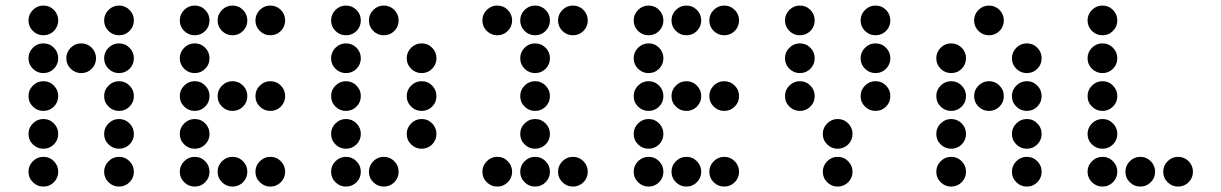

<svg xmlns="http://www.w3.org/2000/svg" viewBox="-20 -689 4415 694"><path d="M190.4 -615.2Q190.4 -592.8 174.8 -577.1Q159.2 -561.5 136.7 -561.5Q114.7 -561.5 98.9 -577.1Q83 -592.8 83 -615.2Q83 -637.2 98.9 -653.1Q114.7 -668.9 136.7 -668.9Q159.2 -668.9 174.8 -653.1Q190.4 -637.2 190.4 -615.2ZM463.9 -615.2Q463.9 -592.8 448.2 -577.1Q432.6 -561.5 410.2 -561.5Q388.2 -561.5 372.3 -577.1Q356.4 -592.8 356.4 -615.2Q356.4 -637.2 372.3 -653.1Q388.2 -668.9 410.2 -668.9Q432.6 -668.9 448.2 -653.1Q463.9 -637.2 463.9 -615.2ZM190.4 -478.5Q190.4 -456.1 174.8 -440.4Q159.2 -424.8 136.7 -424.8Q114.7 -424.8 98.9 -440.4Q83 -456.1 83 -478.5Q83 -500.5 98.9 -516.4Q114.7 -532.2 136.7 -532.2Q159.2 -532.2 174.8 -516.4Q190.4 -500.5 190.4 -478.5ZM327.1 -478.5Q327.1 -456.1 311.5 -440.4Q295.9 -424.8 273.4 -424.8Q251.5 -424.8 235.6 -440.4Q219.7 -456.1 219.7 -478.5Q219.7 -500.5 235.6 -516.4Q251.5 -532.2 273.4 -532.2Q295.9 -532.2 311.5 -516.4Q327.1 -500.5 327.1 -478.5ZM463.9 -478.5Q463.9 -456.1 448.2 -440.4Q432.6 -424.8 410.2 -424.8Q388.2 -424.8 372.3 -440.4Q356.4 -456.1 356.4 -478.5Q356.4 -500.5 372.3 -516.4Q388.2 -532.2 410.2 -532.2Q432.6 -532.2 448.2 -516.4Q463.9 -500.5 463.9 -478.5ZM190.4 -341.8Q190.4 -319.3 174.8 -303.7Q159.2 -288.1 136.7 -288.1Q114.7 -288.1 98.9 -303.7Q83 -319.3 83 -341.8Q83 -363.8 98.9 -379.6Q114.7 -395.5 136.7 -395.5Q159.2 -395.5 174.8 -379.6Q190.4 -363.8 190.4 -341.8ZM463.9 -341.8Q463.9 -319.3 448.2 -303.7Q432.6 -288.1 410.2 -288.1Q388.2 -288.1 372.3 -303.7Q356.4 -319.3 356.4 -341.8Q356.4 -363.8 372.3 -379.6Q388.2 -395.5 410.2 -395.5Q432.6 -395.5 448.2 -379.6Q463.9 -363.8 463.9 -341.8ZM190.4 -205.1Q190.4 -182.6 174.8 -167Q159.2 -151.4 136.7 -151.4Q114.7 -151.4 98.9 -167Q83 -182.6 83 -205.1Q83 -227.1 98.9 -242.9Q114.7 -258.8 136.7 -258.8Q159.2 -258.8 174.8 -242.9Q190.4 -227.1 190.4 -205.1ZM463.9 -205.1Q463.9 -182.6 448.2 -167Q432.6 -151.4 410.2 -151.4Q388.2 -151.4 372.3 -167Q356.4 -182.6 356.4 -205.1Q356.4 -227.1 372.3 -242.9Q388.2 -258.8 410.2 -258.8Q432.6 -258.8 448.2 -242.9Q463.9 -227.1 463.9 -205.1ZM190.4 -68.4Q190.4 -45.9 174.8 -30.3Q159.2 -14.6 136.7 -14.6Q114.7 -14.6 98.9 -30.3Q83 -45.9 83 -68.4Q83 -90.3 98.9 -106.2Q114.7 -122.1 136.7 -122.1Q159.2 -122.1 174.8 -106.2Q190.4 -90.3 190.4 -68.4ZM463.9 -68.4Q463.9 -45.9 448.2 -30.3Q432.6 -14.6 410.2 -14.6Q388.2 -14.6 372.3 -30.3Q356.4 -45.9 356.4 -68.4Q356.4 -90.3 372.3 -106.2Q388.2 -122.1 410.2 -122.1Q432.6 -122.1 448.2 -106.2Q463.9 -90.3 463.9 -68.4Z M737.3 -615.2Q737.3 -592.8 721.7 -577.1Q706.1 -561.5 683.6 -561.5Q661.6 -561.5 645.8 -577.1Q629.9 -592.8 629.9 -615.2Q629.9 -637.2 645.8 -653.1Q661.6 -668.9 683.6 -668.9Q706.1 -668.9 721.7 -653.1Q737.3 -637.2 737.3 -615.2ZM874 -615.2Q874 -592.8 858.4 -577.1Q842.8 -561.5 820.3 -561.5Q798.3 -561.5 782.5 -577.1Q766.6 -592.8 766.6 -615.2Q766.6 -637.2 782.5 -653.1Q798.3 -668.9 820.3 -668.9Q842.8 -668.9 858.4 -653.1Q874 -637.2 874 -615.2ZM1010.7 -615.2Q1010.7 -592.8 995.1 -577.1Q979.5 -561.5 957 -561.5Q935.1 -561.5 919.2 -577.1Q903.3 -592.8 903.3 -615.2Q903.3 -637.2 919.2 -653.1Q935.1 -668.9 957 -668.9Q979.5 -668.9 995.1 -653.1Q1010.7 -637.2 1010.7 -615.2ZM737.3 -478.5Q737.3 -456.1 721.7 -440.4Q706.1 -424.8 683.6 -424.8Q661.6 -424.8 645.8 -440.4Q629.9 -456.1 629.9 -478.5Q629.9 -500.5 645.8 -516.4Q661.6 -532.2 683.6 -532.2Q706.1 -532.2 721.7 -516.4Q737.3 -500.5 737.3 -478.5ZM737.3 -341.8Q737.3 -319.3 721.7 -303.7Q706.1 -288.1 683.6 -288.1Q661.6 -288.1 645.8 -303.7Q629.9 -319.3 629.9 -341.8Q629.9 -363.8 645.8 -379.6Q661.6 -395.5 683.6 -395.5Q706.1 -395.5 721.7 -379.6Q737.3 -363.8 737.3 -341.8ZM874 -341.8Q874 -319.3 858.4 -303.7Q842.8 -288.1 820.3 -288.1Q798.3 -288.1 782.5 -303.7Q766.6 -319.3 766.6 -341.8Q766.6 -363.8 782.5 -379.6Q798.3 -395.5 820.3 -395.5Q842.8 -395.5 858.4 -379.6Q874 -363.8 874 -341.8ZM1010.7 -341.8Q1010.7 -319.3 995.1 -303.7Q979.5 -288.1 957 -288.1Q935.1 -288.1 919.2 -303.7Q903.3 -319.3 903.3 -341.8Q903.3 -363.8 919.2 -379.6Q935.1 -395.5 957 -395.5Q979.5 -395.5 995.1 -379.6Q1010.7 -363.8 1010.7 -341.8ZM737.3 -205.1Q737.3 -182.6 721.7 -167Q706.1 -151.4 683.6 -151.4Q661.6 -151.4 645.8 -167Q629.9 -182.6 629.9 -205.1Q629.9 -227.1 645.8 -242.9Q661.6 -258.8 683.6 -258.8Q706.1 -258.8 721.7 -242.9Q737.3 -227.1 737.3 -205.1ZM737.3 -68.4Q737.3 -45.9 721.7 -30.3Q706.1 -14.6 683.6 -14.6Q661.6 -14.6 645.8 -30.3Q629.9 -45.9 629.9 -68.4Q629.9 -90.3 645.8 -106.2Q661.6 -122.1 683.6 -122.1Q706.1 -122.1 721.7 -106.2Q737.3 -90.3 737.3 -68.4ZM874 -68.4Q874 -45.9 858.4 -30.3Q842.8 -14.6 820.3 -14.6Q798.3 -14.6 782.5 -30.3Q766.6 -45.9 766.6 -68.4Q766.6 -90.3 782.5 -106.2Q798.3 -122.1 820.3 -122.1Q842.8 -122.1 858.4 -106.2Q874 -90.3 874 -68.4ZM1010.7 -68.4Q1010.7 -45.9 995.1 -30.3Q979.5 -14.6 957 -14.6Q935.1 -14.6 919.2 -30.3Q903.3 -45.9 903.3 -68.4Q903.3 -90.3 919.2 -106.2Q935.1 -122.1 957 -122.1Q979.5 -122.1 995.1 -106.2Q1010.7 -90.3 1010.7 -68.4Z M1284.2 -615.2Q1284.2 -592.8 1268.6 -577.1Q1252.9 -561.5 1230.5 -561.5Q1208.5 -561.5 1192.6 -577.1Q1176.8 -592.8 1176.8 -615.2Q1176.8 -637.2 1192.6 -653.1Q1208.5 -668.9 1230.5 -668.9Q1252.9 -668.9 1268.6 -653.1Q1284.2 -637.2 1284.2 -615.2ZM1420.9 -615.2Q1420.9 -592.8 1405.3 -577.1Q1389.6 -561.5 1367.2 -561.5Q1345.2 -561.5 1329.3 -577.1Q1313.5 -592.8 1313.5 -615.2Q1313.5 -637.2 1329.3 -653.1Q1345.2 -668.9 1367.2 -668.9Q1389.6 -668.9 1405.3 -653.1Q1420.9 -637.2 1420.9 -615.2ZM1284.2 -478.5Q1284.2 -456.1 1268.6 -440.4Q1252.9 -424.8 1230.5 -424.8Q1208.5 -424.8 1192.6 -440.4Q1176.8 -456.1 1176.8 -478.5Q1176.8 -500.5 1192.6 -516.4Q1208.5 -532.2 1230.5 -532.2Q1252.9 -532.2 1268.6 -516.4Q1284.2 -500.5 1284.2 -478.5ZM1557.6 -478.5Q1557.6 -456.1 1542 -440.4Q1526.4 -424.8 1503.9 -424.8Q1481.9 -424.8 1466.1 -440.4Q1450.2 -456.1 1450.2 -478.5Q1450.2 -500.5 1466.1 -516.4Q1481.9 -532.2 1503.9 -532.2Q1526.4 -532.2 1542 -516.4Q1557.6 -500.5 1557.6 -478.5ZM1284.2 -341.8Q1284.2 -319.3 1268.6 -303.7Q1252.9 -288.1 1230.5 -288.1Q1208.5 -288.1 1192.6 -303.7Q1176.8 -319.3 1176.8 -341.8Q1176.8 -363.8 1192.6 -379.6Q1208.5 -395.5 1230.5 -395.5Q1252.9 -395.5 1268.6 -379.6Q1284.2 -363.8 1284.2 -341.8ZM1557.6 -341.8Q1557.6 -319.3 1542 -303.7Q1526.4 -288.1 1503.9 -288.1Q1481.9 -288.1 1466.1 -303.7Q1450.2 -319.3 1450.2 -341.8Q1450.2 -363.8 1466.1 -379.6Q1481.9 -395.5 1503.9 -395.5Q1526.4 -395.5 1542 -379.6Q1557.6 -363.8 1557.6 -341.8ZM1284.2 -205.1Q1284.2 -182.6 1268.6 -167Q1252.9 -151.4 1230.5 -151.4Q1208.5 -151.4 1192.6 -167Q1176.8 -182.6 1176.8 -205.1Q1176.8 -227.1 1192.6 -242.9Q1208.5 -258.8 1230.5 -258.8Q1252.9 -258.8 1268.6 -242.9Q1284.2 -227.1 1284.2 -205.1ZM1557.6 -205.1Q1557.6 -182.6 1542 -167Q1526.4 -151.4 1503.9 -151.4Q1481.9 -151.4 1466.1 -167Q1450.2 -182.6 1450.2 -205.1Q1450.2 -227.1 1466.1 -242.9Q1481.9 -258.8 1503.9 -258.8Q1526.4 -258.8 1542 -242.9Q1557.6 -227.1 1557.6 -205.1ZM1284.2 -68.4Q1284.2 -45.9 1268.6 -30.3Q1252.9 -14.6 1230.5 -14.6Q1208.5 -14.6 1192.6 -30.3Q1176.8 -45.9 1176.8 -68.4Q1176.8 -90.3 1192.6 -106.2Q1208.5 -122.1 1230.5 -122.1Q1252.9 -122.1 1268.6 -106.2Q1284.2 -90.3 1284.2 -68.4ZM1420.9 -68.4Q1420.9 -45.9 1405.3 -30.3Q1389.6 -14.6 1367.2 -14.6Q1345.2 -14.6 1329.3 -30.3Q1313.5 -45.9 1313.5 -68.4Q1313.5 -90.3 1329.3 -106.2Q1345.2 -122.1 1367.2 -122.1Q1389.6 -122.1 1405.3 -106.2Q1420.9 -90.3 1420.9 -68.4Z M1831.1 -615.2Q1831.1 -592.8 1815.4 -577.1Q1799.8 -561.5 1777.3 -561.5Q1755.4 -561.5 1739.5 -577.1Q1723.6 -592.8 1723.6 -615.2Q1723.6 -637.2 1739.5 -653.1Q1755.4 -668.9 1777.3 -668.9Q1799.8 -668.9 1815.4 -653.1Q1831.1 -637.2 1831.1 -615.2ZM1967.8 -615.2Q1967.8 -592.8 1952.1 -577.1Q1936.5 -561.5 1914.1 -561.5Q1892.1 -561.5 1876.2 -577.1Q1860.4 -592.8 1860.4 -615.2Q1860.4 -637.2 1876.2 -653.1Q1892.1 -668.9 1914.1 -668.9Q1936.5 -668.9 1952.1 -653.1Q1967.8 -637.2 1967.8 -615.2ZM2104.5 -615.2Q2104.5 -592.8 2088.9 -577.1Q2073.2 -561.5 2050.8 -561.5Q2028.8 -561.5 2012.9 -577.1Q1997.1 -592.8 1997.1 -615.2Q1997.1 -637.2 2012.9 -653.1Q2028.8 -668.9 2050.8 -668.9Q2073.2 -668.9 2088.9 -653.1Q2104.5 -637.2 2104.5 -615.2ZM1967.8 -478.5Q1967.8 -456.1 1952.1 -440.4Q1936.5 -424.8 1914.1 -424.8Q1892.1 -424.8 1876.2 -440.4Q1860.4 -456.1 1860.4 -478.5Q1860.4 -500.5 1876.2 -516.4Q1892.1 -532.2 1914.1 -532.2Q1936.5 -532.2 1952.1 -516.4Q1967.8 -500.5 1967.8 -478.5ZM1967.8 -341.8Q1967.8 -319.3 1952.1 -303.7Q1936.5 -288.1 1914.1 -288.1Q1892.1 -288.1 1876.2 -303.7Q1860.4 -319.3 1860.4 -341.8Q1860.4 -363.8 1876.2 -379.6Q1892.1 -395.5 1914.1 -395.5Q1936.5 -395.5 1952.1 -379.6Q1967.8 -363.8 1967.8 -341.8ZM1967.8 -205.1Q1967.8 -182.6 1952.1 -167Q1936.5 -151.4 1914.1 -151.4Q1892.1 -151.4 1876.2 -167Q1860.4 -182.6 1860.4 -205.1Q1860.4 -227.1 1876.2 -242.9Q1892.1 -258.8 1914.1 -258.8Q1936.5 -258.8 1952.1 -242.9Q1967.8 -227.1 1967.8 -205.1ZM1831.1 -68.4Q1831.1 -45.9 1815.4 -30.3Q1799.8 -14.6 1777.3 -14.6Q1755.4 -14.6 1739.5 -30.3Q1723.6 -45.9 1723.6 -68.4Q1723.6 -90.3 1739.5 -106.2Q1755.4 -122.1 1777.3 -122.1Q1799.8 -122.1 1815.4 -106.2Q1831.1 -90.3 1831.1 -68.4ZM1967.8 -68.4Q1967.8 -45.9 1952.1 -30.3Q1936.5 -14.6 1914.1 -14.6Q1892.1 -14.6 1876.2 -30.3Q1860.4 -45.9 1860.4 -68.4Q1860.4 -90.3 1876.2 -106.2Q1892.1 -122.1 1914.1 -122.1Q1936.5 -122.1 1952.1 -106.2Q1967.8 -90.3 1967.8 -68.4ZM2104.5 -68.4Q2104.5 -45.9 2088.9 -30.3Q2073.2 -14.6 2050.8 -14.6Q2028.8 -14.6 2012.9 -30.3Q1997.1 -45.9 1997.1 -68.4Q1997.1 -90.3 2012.9 -106.2Q2028.8 -122.1 2050.8 -122.1Q2073.2 -122.1 2088.9 -106.2Q2104.5 -90.3 2104.5 -68.4Z M2377.9 -615.2Q2377.9 -592.8 2362.3 -577.1Q2346.7 -561.5 2324.2 -561.5Q2302.2 -561.5 2286.4 -577.1Q2270.5 -592.8 2270.5 -615.2Q2270.5 -637.2 2286.4 -653.1Q2302.2 -668.9 2324.2 -668.9Q2346.7 -668.9 2362.3 -653.1Q2377.9 -637.2 2377.9 -615.2ZM2514.6 -615.2Q2514.6 -592.8 2499 -577.1Q2483.4 -561.5 2460.9 -561.5Q2439 -561.5 2423.1 -577.1Q2407.2 -592.8 2407.2 -615.2Q2407.2 -637.2 2423.1 -653.1Q2439 -668.9 2460.9 -668.9Q2483.4 -668.9 2499 -653.1Q2514.6 -637.2 2514.6 -615.2ZM2651.4 -615.2Q2651.4 -592.8 2635.7 -577.1Q2620.1 -561.5 2597.7 -561.5Q2575.7 -561.5 2559.8 -577.1Q2543.9 -592.8 2543.9 -615.2Q2543.9 -637.2 2559.8 -653.1Q2575.7 -668.9 2597.7 -668.9Q2620.1 -668.9 2635.7 -653.1Q2651.4 -637.2 2651.4 -615.2ZM2377.9 -478.5Q2377.9 -456.1 2362.3 -440.4Q2346.7 -424.8 2324.2 -424.8Q2302.2 -424.8 2286.4 -440.4Q2270.5 -456.1 2270.5 -478.5Q2270.5 -500.5 2286.4 -516.4Q2302.2 -532.2 2324.2 -532.2Q2346.7 -532.2 2362.3 -516.4Q2377.9 -500.5 2377.9 -478.5ZM2377.9 -341.8Q2377.9 -319.3 2362.3 -303.7Q2346.7 -288.1 2324.2 -288.1Q2302.2 -288.1 2286.4 -303.7Q2270.5 -319.3 2270.5 -341.8Q2270.5 -363.8 2286.4 -379.6Q2302.2 -395.5 2324.2 -395.5Q2346.7 -395.5 2362.3 -379.6Q2377.9 -363.8 2377.9 -341.8ZM2514.6 -341.8Q2514.6 -319.3 2499 -303.7Q2483.4 -288.1 2460.9 -288.1Q2439 -288.1 2423.1 -303.7Q2407.2 -319.3 2407.2 -341.8Q2407.2 -363.8 2423.1 -379.6Q2439 -395.5 2460.9 -395.5Q2483.4 -395.5 2499 -379.6Q2514.6 -363.8 2514.6 -341.8ZM2651.4 -341.8Q2651.4 -319.3 2635.7 -303.7Q2620.1 -288.1 2597.7 -288.1Q2575.7 -288.1 2559.8 -303.7Q2543.9 -319.3 2543.9 -341.8Q2543.9 -363.8 2559.8 -379.6Q2575.7 -395.5 2597.7 -395.5Q2620.1 -395.5 2635.7 -379.6Q2651.4 -363.8 2651.4 -341.8ZM2377.9 -205.1Q2377.9 -182.6 2362.3 -167Q2346.7 -151.4 2324.2 -151.4Q2302.2 -151.4 2286.4 -167Q2270.5 -182.6 2270.5 -205.1Q2270.5 -227.1 2286.4 -242.9Q2302.2 -258.8 2324.2 -258.8Q2346.7 -258.8 2362.3 -242.9Q2377.9 -227.1 2377.9 -205.1ZM2377.9 -68.4Q2377.9 -45.9 2362.3 -30.3Q2346.7 -14.6 2324.2 -14.6Q2302.2 -14.6 2286.4 -30.3Q2270.5 -45.9 2270.5 -68.4Q2270.5 -90.3 2286.4 -106.2Q2302.2 -122.1 2324.2 -122.1Q2346.7 -122.1 2362.3 -106.2Q2377.9 -90.3 2377.9 -68.4ZM2514.6 -68.4Q2514.6 -45.9 2499 -30.3Q2483.4 -14.6 2460.9 -14.6Q2439 -14.6 2423.1 -30.3Q2407.2 -45.9 2407.2 -68.4Q2407.2 -90.3 2423.1 -106.2Q2439 -122.1 2460.9 -122.1Q2483.4 -122.1 2499 -106.2Q2514.6 -90.3 2514.6 -68.4ZM2651.4 -68.4Q2651.4 -45.9 2635.7 -30.3Q2620.1 -14.6 2597.7 -14.6Q2575.7 -14.6 2559.8 -30.3Q2543.9 -45.9 2543.9 -68.4Q2543.9 -90.3 2559.8 -106.2Q2575.7 -122.1 2597.7 -122.1Q2620.1 -122.1 2635.7 -106.2Q2651.4 -90.3 2651.4 -68.4Z M2924.8 -615.2Q2924.8 -592.8 2909.2 -577.1Q2893.6 -561.5 2871.1 -561.5Q2849.1 -561.5 2833.3 -577.1Q2817.4 -592.8 2817.4 -615.2Q2817.4 -637.2 2833.3 -653.1Q2849.1 -668.9 2871.1 -668.9Q2893.6 -668.9 2909.2 -653.1Q2924.8 -637.2 2924.8 -615.2ZM3198.2 -615.2Q3198.2 -592.8 3182.6 -577.1Q3167 -561.5 3144.5 -561.5Q3122.6 -561.5 3106.7 -577.1Q3090.8 -592.8 3090.8 -615.2Q3090.8 -637.2 3106.7 -653.1Q3122.6 -668.9 3144.5 -668.9Q3167 -668.9 3182.6 -653.1Q3198.2 -637.2 3198.2 -615.2ZM2924.8 -478.5Q2924.8 -456.1 2909.2 -440.4Q2893.6 -424.8 2871.1 -424.8Q2849.1 -424.8 2833.3 -440.4Q2817.4 -456.1 2817.4 -478.5Q2817.4 -500.5 2833.3 -516.4Q2849.1 -532.2 2871.1 -532.2Q2893.6 -532.2 2909.2 -516.4Q2924.8 -500.5 2924.8 -478.5ZM3198.2 -478.5Q3198.2 -456.1 3182.6 -440.4Q3167 -424.8 3144.5 -424.8Q3122.6 -424.8 3106.7 -440.4Q3090.8 -456.1 3090.8 -478.5Q3090.8 -500.5 3106.7 -516.4Q3122.6 -532.2 3144.5 -532.2Q3167 -532.2 3182.6 -516.4Q3198.2 -500.5 3198.2 -478.5ZM2924.8 -341.8Q2924.8 -319.3 2909.2 -303.7Q2893.6 -288.1 2871.1 -288.1Q2849.1 -288.1 2833.3 -303.7Q2817.4 -319.3 2817.4 -341.8Q2817.4 -363.8 2833.3 -379.6Q2849.1 -395.5 2871.1 -395.5Q2893.6 -395.5 2909.2 -379.6Q2924.8 -363.8 2924.8 -341.8ZM3198.2 -341.8Q3198.2 -319.3 3182.6 -303.7Q3167 -288.1 3144.5 -288.1Q3122.6 -288.1 3106.7 -303.7Q3090.8 -319.3 3090.8 -341.8Q3090.8 -363.8 3106.7 -379.6Q3122.6 -395.5 3144.5 -395.5Q3167 -395.5 3182.6 -379.6Q3198.2 -363.8 3198.2 -341.8ZM3061.5 -205.1Q3061.5 -182.6 3045.9 -167Q3030.3 -151.4 3007.8 -151.4Q2985.8 -151.4 2970 -167Q2954.1 -182.6 2954.1 -205.1Q2954.1 -227.1 2970 -242.9Q2985.8 -258.8 3007.8 -258.8Q3030.3 -258.8 3045.9 -242.9Q3061.5 -227.1 3061.5 -205.1ZM3061.5 -68.4Q3061.5 -45.9 3045.9 -30.3Q3030.3 -14.6 3007.8 -14.6Q2985.8 -14.6 2970 -30.3Q2954.1 -45.9 2954.1 -68.4Q2954.1 -90.3 2970 -106.2Q2985.8 -122.1 3007.8 -122.1Q3030.3 -122.1 3045.9 -106.2Q3061.5 -90.3 3061.5 -68.4Z M3608.4 -615.2Q3608.4 -592.8 3592.8 -577.1Q3577.1 -561.5 3554.7 -561.5Q3532.7 -561.5 3516.8 -577.1Q3501 -592.8 3501 -615.2Q3501 -637.2 3516.8 -653.1Q3532.7 -668.9 3554.7 -668.9Q3577.1 -668.9 3592.8 -653.1Q3608.4 -637.2 3608.4 -615.2ZM3471.7 -478.5Q3471.7 -456.1 3456.1 -440.4Q3440.4 -424.8 3418 -424.8Q3396 -424.8 3380.1 -440.4Q3364.3 -456.1 3364.3 -478.5Q3364.3 -500.5 3380.1 -516.4Q3396 -532.2 3418 -532.2Q3440.4 -532.2 3456.1 -516.4Q3471.7 -500.5 3471.7 -478.5ZM3745.1 -478.5Q3745.1 -456.1 3729.5 -440.4Q3713.9 -424.8 3691.4 -424.8Q3669.4 -424.8 3653.6 -440.4Q3637.7 -456.1 3637.7 -478.5Q3637.7 -500.5 3653.6 -516.4Q3669.4 -532.2 3691.4 -532.2Q3713.9 -532.2 3729.5 -516.4Q3745.1 -500.5 3745.1 -478.5ZM3471.7 -341.8Q3471.7 -319.3 3456.1 -303.7Q3440.4 -288.1 3418 -288.1Q3396 -288.1 3380.1 -303.7Q3364.3 -319.3 3364.3 -341.8Q3364.3 -363.8 3380.1 -379.6Q3396 -395.5 3418 -395.5Q3440.4 -395.5 3456.1 -379.6Q3471.7 -363.8 3471.7 -341.8ZM3608.4 -341.8Q3608.4 -319.3 3592.8 -303.7Q3577.1 -288.1 3554.7 -288.1Q3532.7 -288.1 3516.8 -303.7Q3501 -319.3 3501 -341.8Q3501 -363.8 3516.8 -379.6Q3532.7 -395.5 3554.7 -395.5Q3577.1 -395.5 3592.8 -379.6Q3608.4 -363.8 3608.4 -341.8ZM3745.1 -341.8Q3745.1 -319.3 3729.5 -303.7Q3713.9 -288.1 3691.4 -288.1Q3669.4 -288.1 3653.6 -303.7Q3637.7 -319.3 3637.7 -341.8Q3637.7 -363.8 3653.6 -379.6Q3669.4 -395.5 3691.4 -395.5Q3713.9 -395.5 3729.5 -379.6Q3745.1 -363.8 3745.1 -341.8ZM3471.7 -205.1Q3471.7 -182.6 3456.1 -167Q3440.4 -151.4 3418 -151.4Q3396 -151.4 3380.1 -167Q3364.3 -182.6 3364.3 -205.1Q3364.3 -227.1 3380.1 -242.9Q3396 -258.8 3418 -258.8Q3440.4 -258.8 3456.1 -242.9Q3471.7 -227.1 3471.7 -205.1ZM3745.1 -205.1Q3745.1 -182.6 3729.5 -167Q3713.9 -151.4 3691.4 -151.4Q3669.4 -151.4 3653.6 -167Q3637.7 -182.6 3637.7 -205.1Q3637.7 -227.1 3653.6 -242.9Q3669.4 -258.8 3691.4 -258.8Q3713.9 -258.8 3729.5 -242.9Q3745.1 -227.1 3745.1 -205.1ZM3471.7 -68.4Q3471.7 -45.9 3456.1 -30.3Q3440.4 -14.6 3418 -14.6Q3396 -14.6 3380.1 -30.3Q3364.3 -45.9 3364.3 -68.4Q3364.3 -90.3 3380.1 -106.2Q3396 -122.1 3418 -122.1Q3440.4 -122.1 3456.1 -106.2Q3471.7 -90.3 3471.7 -68.4ZM3745.1 -68.4Q3745.1 -45.9 3729.5 -30.3Q3713.9 -14.6 3691.4 -14.6Q3669.4 -14.6 3653.6 -30.3Q3637.7 -45.9 3637.7 -68.4Q3637.7 -90.3 3653.6 -106.2Q3669.4 -122.1 3691.4 -122.1Q3713.9 -122.1 3729.5 -106.2Q3745.1 -90.3 3745.1 -68.4Z M4018.6 -615.2Q4018.6 -592.8 4002.9 -577.1Q3987.3 -561.5 3964.8 -561.5Q3942.9 -561.5 3927 -577.1Q3911.1 -592.8 3911.1 -615.2Q3911.1 -637.2 3927 -653.1Q3942.9 -668.9 3964.8 -668.9Q3987.3 -668.9 4002.9 -653.1Q4018.6 -637.2 4018.6 -615.2ZM4018.6 -478.5Q4018.6 -456.1 4002.9 -440.4Q3987.3 -424.8 3964.8 -424.8Q3942.9 -424.8 3927 -440.4Q3911.1 -456.1 3911.1 -478.5Q3911.1 -500.5 3927 -516.4Q3942.9 -532.2 3964.8 -532.2Q3987.3 -532.2 4002.9 -516.4Q4018.6 -500.5 4018.6 -478.5ZM4018.6 -341.8Q4018.6 -319.3 4002.9 -303.7Q3987.3 -288.1 3964.8 -288.1Q3942.9 -288.1 3927 -303.7Q3911.1 -319.3 3911.1 -341.8Q3911.1 -363.8 3927 -379.6Q3942.9 -395.5 3964.8 -395.5Q3987.3 -395.5 4002.9 -379.6Q4018.6 -363.8 4018.6 -341.8ZM4018.6 -205.1Q4018.6 -182.6 4002.9 -167Q3987.3 -151.4 3964.8 -151.4Q3942.9 -151.4 3927 -167Q3911.1 -182.6 3911.1 -205.1Q3911.1 -227.1 3927 -242.9Q3942.9 -258.8 3964.8 -258.8Q3987.3 -258.8 4002.9 -242.9Q4018.6 -227.1 4018.6 -205.1ZM4018.6 -68.4Q4018.6 -45.9 4002.9 -30.3Q3987.3 -14.6 3964.8 -14.6Q3942.9 -14.6 3927 -30.3Q3911.1 -45.9 3911.1 -68.4Q3911.1 -90.3 3927 -106.2Q3942.9 -122.1 3964.8 -122.1Q3987.3 -122.1 4002.9 -106.2Q4018.6 -90.3 4018.6 -68.4ZM4155.3 -68.4Q4155.3 -45.9 4139.6 -30.3Q4124 -14.6 4101.6 -14.6Q4079.6 -14.6 4063.7 -30.3Q4047.9 -45.9 4047.9 -68.4Q4047.9 -90.3 4063.7 -106.2Q4079.6 -122.1 4101.6 -122.1Q4124 -122.1 4139.6 -106.2Q4155.3 -90.3 4155.3 -68.4ZM4292 -68.4Q4292 -45.9 4276.4 -30.3Q4260.7 -14.6 4238.3 -14.6Q4216.3 -14.6 4200.4 -30.3Q4184.6 -45.9 4184.6 -68.4Q4184.6 -90.3 4200.4 -106.2Q4216.3 -122.1 4238.3 -122.1Q4260.7 -122.1 4276.4 -106.2Q4292 -90.3 4292 -68.4Z"/></svg>

Font: DatDot
Style: Regular
Weight: 400
Designer: GGBot
Version: 1.00